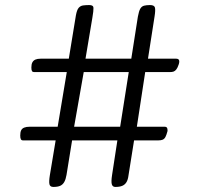

<svg xmlns="http://www.w3.org/2000/svg" viewBox="-20 -722 789 759"><path d="M191 17Q178 17 175.5 6.5Q173 -4 177 -29L200 -167H71Q65 -167 62.5 -171.5Q60 -176 60 -186Q60 -199 63.5 -206.5Q67 -214 75.5 -217.5Q84 -221 97 -221H208L244 -437H115Q109 -437 106.5 -441Q104 -445 104 -455Q104 -468 108 -475.5Q112 -483 120 -486.5Q128 -490 141 -490H252L280 -661Q284 -683 291 -691Q298 -699 308.5 -700.5Q319 -702 333 -702Q349 -702 349.5 -691Q350 -680 345 -651L318 -490H499L525 -656Q529 -678 534.5 -687.5Q540 -697 549.5 -699.5Q559 -702 573 -702Q590 -702 592.5 -692Q595 -682 591 -657L565 -490H676Q686 -490 688 -483.5Q690 -477 686 -466Q682 -454 677 -447.5Q672 -441 666 -439Q660 -437 651 -437H554L521 -221H631Q640 -221 641.5 -213.5Q643 -206 642 -203Q638 -188 634 -180.5Q630 -173 623.5 -170Q617 -167 606 -167H510L488 -29Q486 -12 480 -2Q474 8 463.5 12.5Q453 17 436 17Q425 17 422 6.5Q419 -4 423 -30L444 -167H265L243 -31Q240 -13 234 -2.5Q228 8 218 12.5Q208 17 191 17ZM273 -221H455L489 -437H311Z"/></svg>

Font: Fredoka SemiCondensed Light
Style: Regular
Weight: 300
Width: 4
Designer: Ben Nathan
Foundry: Milena B. Brandão, Ben Nathan
Version: Version 2.001